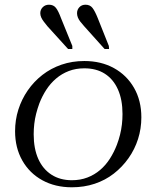

<svg xmlns="http://www.w3.org/2000/svg" viewBox="-20 -785 656 815"><path d="M476 -170Q484 -191 489.5 -213Q495 -235 497.5 -257Q500 -279 500 -301Q500 -362 480.5 -405.5Q461 -449 425 -472Q389 -495 338 -495Q302 -495 272 -483.5Q242 -472 218 -451.5Q194 -431 176.5 -404Q159 -377 147 -346Q139 -324 133.5 -302.5Q128 -281 125.5 -259Q123 -237 123 -215Q123 -154 142.5 -110.5Q162 -67 198.5 -43.5Q235 -20 285 -20Q321 -20 351 -31.5Q381 -43 405 -63.5Q429 -84 446.5 -111.5Q464 -139 476 -170ZM44 -228Q44 -276 58 -320Q72 -364 98 -401.5Q124 -439 160 -467Q196 -495 241 -510.5Q286 -526 338 -526Q409 -526 463.5 -496Q518 -466 549 -412Q580 -358 580 -287Q580 -239 566 -195Q552 -151 525.5 -113.5Q499 -76 463 -48Q427 -20 382 -5Q337 10 285 10Q214 10 159.5 -20Q105 -50 74.5 -104Q44 -158 44 -228ZM395 -708 442 -590 443 -577H424L337 -674Q328 -684 321 -693Q314 -702 310.5 -711Q307 -720 307 -729Q307 -744 317 -754.5Q327 -765 343 -765Q362 -765 372.5 -751.5Q383 -738 395 -708ZM239 -708 287 -590V-577H269L181 -674Q173 -684 166 -693Q159 -702 155 -711Q151 -720 151 -729Q151 -744 161.5 -754.5Q172 -765 188 -765Q207 -765 217.5 -751.5Q228 -738 239 -708Z"/></svg>

Font: Roboto Serif 120pt Expanded Light
Style: Italic
Weight: 300
Width: 7
Italic angle: -10°
Designer: Greg Gazdowicz
Foundry: Commercial Type
Version: Version 1.008